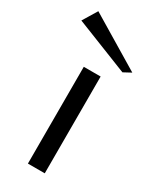

<svg xmlns="http://www.w3.org/2000/svg" viewBox="-226 -804 701 859"><g transform="rotate(30 124.0 -374.0)"><path d="M80 0V-500H167V0ZM242 -565 -33 -674 12 -748 281 -586Z"/></g></svg>

Font: Panamera Medium
Style: Regular
Weight: 500
Designer: Bastien Sozeau
Foundry: NBR — Bastien Sozeau
Version: Version 3.002; ttfautohint (v1.8.4.7-5d5b);gftools[0.9.33]